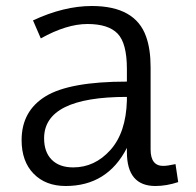

<svg xmlns="http://www.w3.org/2000/svg" viewBox="-20 -606 652 640"><path d="M403 -99V-113Q338 14 199 14Q132 14 92 -27Q52 -68 52 -139Q52 -236 132 -285Q212 -334 403 -334V-376Q403 -462 372 -494Q341 -526 271.5 -526Q202 -526 116 -478L90 -538Q193 -586 286 -586Q431 -586 467 -484Q482 -442 482 -382V-108Q482 -53 524 -53Q538 -53 565 -59L574 1Q535 14 498 14Q403 14 403 -99ZM403 -283Q127 -283 127 -145Q127 -99 152.5 -73.5Q178 -48 224 -48Q296 -48 348 -106Q400 -164 403 -271Z"/></svg>

Font: Fauna One
Style: Regular
Weight: 400
Version: Version 1.001